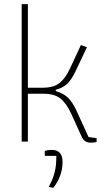

<svg xmlns="http://www.w3.org/2000/svg" viewBox="-20 -686 510 930"><path d="M376 -23 325 -135Q301 -187 272 -209.5Q243 -232 190 -232H115V0H85V-666H115V-261H185Q240 -261 268.5 -284Q297 -307 318 -352L372 -468L401 -457L344 -337Q326 -300 306 -280.5Q286 -261 250 -251V-245Q289 -233 310.5 -211.5Q332 -190 350 -151L409 -22L448 -17V2Q432 5 419 5Q389 5 376 -23ZM216 219Q235 185 244 151.5Q253 118 253 69H197V45Q212 40 230 40Q283 40 283 98Q283 167 238 224Z"/></svg>

Font: Athiti ExtraLight
Style: Regular
Weight: 275
Designer: CadsonDemak Team
Foundry: CadsonDemak
Version: Version 1.033